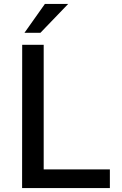

<svg xmlns="http://www.w3.org/2000/svg" viewBox="-20 -949 618 969"><path d="M92 -723H200.5V-94H534.5V0H91.5ZM206.5 -929H324L184 -783.5H103.5Z"/></svg>

Font: Public Sans Medium
Style: Regular
Weight: 500
Designer: The Public Sans Project Authors: Dan O. Williams and USWDS (Libre Franklin designed by Pablo Impallari and Rodrigo Fuenz
Version: Version 1.007